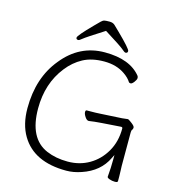

<svg xmlns="http://www.w3.org/2000/svg" viewBox="-128 -993 1008 1112"><g transform="rotate(15 376.0 -437.5)"><path d="M605 -365Q637 -369 640.5 -369Q644 -369 664 -354Q684 -339 684 -330Q684 -321 679.5 -316Q675 -311 675 -298V-97Q675 -89 676 -71L677 -35V-7Q677 1 660 1Q643 1 628 -4.5Q613 -10 613 -16V-17Q618 -70 618 -126V-148L608 -128Q566 -39 461 -4Q415 12 371 12Q177 12 101 -116Q61 -183 61 -280Q61 -463 160 -583Q260 -708 411.5 -708Q563 -708 629 -625V-624Q632 -622 632 -612.5Q632 -603 620.5 -588Q609 -573 601 -573Q593 -573 590 -577Q576 -600 547 -620Q496 -656 421.5 -656Q347 -656 295 -628Q243 -600 204 -550Q121 -445 121 -295Q121 -115 238 -65Q294 -41 365.5 -41Q437 -41 494.5 -74.5Q552 -108 587 -168.5Q622 -229 622 -308Q622 -316 613 -316L499 -308Q478 -307 424 -300H422Q411 -300 400 -316.5Q389 -333 389 -344.5Q389 -356 396 -356H410Q454 -356 480 -358L604 -365ZM382 -828Q281 -764 265 -750.5Q249 -737 243 -737Q230 -737 230 -748Q230 -761 310 -842L341 -873Q351 -883 360.5 -885Q370 -887 391 -887Q412 -887 423.5 -875.5Q435 -864 455 -845Q539 -763 539 -750Q539 -737 526 -737Q520 -737 503 -752Q486 -767 388 -828L385 -830Z"/></g></svg>

Font: LXGW WenKai Light
Style: Regular
Weight: 300
Designer: LXGW / Fontworks Inc.
Foundry: LXGW / Fontworks Inc.
Version: Version 1.501; October 10, 2024